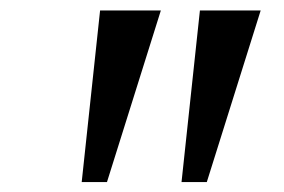

<svg xmlns="http://www.w3.org/2000/svg" viewBox="-20 -848 556 376"><path d="M295 -827.5 189.5 -491.5H140L176 -827.5ZM490.5 -827.5 385 -491.5H335.5L371.5 -827.5Z"/></svg>

Font: Merriweather 20pt Medium
Style: Italic
Weight: 500
Italic angle: -7.8°
Version: Version 2.101